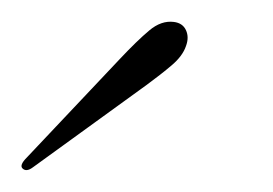

<svg xmlns="http://www.w3.org/2000/svg" viewBox="-58 -650 249 175"><path d="M51 -596Q67 -613 78 -622.2Q89 -631.5 100.5 -630Q108.5 -629 111.5 -622.5Q114.5 -616 111.5 -608Q108.5 -599 98.5 -590.5Q88.5 -582 75.5 -572.5L-28 -497.5Q-34 -493 -37.5 -496.5Q-40.5 -499.5 -33.5 -506.5Z"/></svg>

Font: Fraunces 72pt S050 Thin
Style: Italic
Weight: 100
Italic angle: -16°
Version: Version 1.000; ttfautohint (v1.8.3)